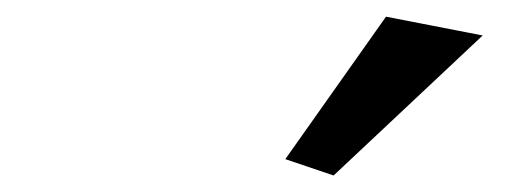

<svg xmlns="http://www.w3.org/2000/svg" viewBox="-20 -681 626 229"><path d="M377.9 -471.7 320.3 -491.2 440.4 -661.1 555.7 -638.7Z"/></svg>

Font: Crimson Pro
Style: Bold Italic
Weight: 700
Italic angle: -12°
Designer: Jacques Le Bailly
Foundry: Baron von Fonthausen
Version: Version 1.003